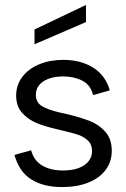

<svg xmlns="http://www.w3.org/2000/svg" viewBox="-20 -749 511 776"><path d="M38.5 -122.8 105.6 -141.7Q117.3 -99.1 151.2 -79.6Q185.1 -60 234.3 -60Q289.9 -60 320.9 -81.7Q352 -103.4 352 -138.9Q352 -165.3 334.7 -181.4Q317.5 -197.6 292.5 -205.5Q267.6 -213.3 224.8 -223.1Q215.1 -225.8 206.1 -227.8Q160.3 -238.3 126.9 -252.2Q93.6 -266.1 69.4 -292.8Q45.3 -319.6 45.3 -362.6Q45.3 -405.3 70.2 -438.2Q95 -471 138.3 -489Q181.5 -507 236 -507Q306.2 -507 356.2 -475.9Q406.2 -444.8 423.7 -383.8L356.2 -364.6Q346.4 -405.7 312.9 -422.8Q279.3 -440 235.5 -440Q185.9 -440 155.5 -420.2Q125 -400.4 125 -365.8Q125 -335.2 149.2 -320.3Q173.4 -305.4 220.2 -294.6L251.5 -287.6Q307 -273.9 343.6 -259.7Q380.2 -245.4 406 -216.2Q431.7 -186.9 431.7 -139.4Q431.7 -95.9 407.6 -63Q383.5 -30 337.9 -11.5Q292.3 7 231 7Q154.5 7 105.6 -24.4Q56.8 -55.8 38.5 -122.8ZM119.5 -629.9 327.5 -728.9V-659.8L119.5 -570.1Z"/></svg>

Font: AF Albert Sans Medium
Style: Regular
Weight: 500
Designer: Andreas Rasmussen
Foundry: a.Foundry
Version: Version 1.300;Glyphs 3.2 (3231)